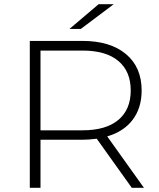

<svg xmlns="http://www.w3.org/2000/svg" viewBox="-20 -895 760 915"><path d="M122 -700H373Q505 -700 580 -637.5Q655 -575 655 -464Q655 -381 612.5 -324.5Q570 -268 491 -245L666 0H608L441 -234Q404 -229 373 -229H173V0H122ZM373 -274Q485 -274 544 -323.5Q603 -373 603 -464Q603 -555 544 -604.5Q485 -654 373 -654H173V-274ZM450 -875H522L365 -757H311Z"/></svg>

Font: Goldbeck Next Light
Style: Regular
Weight: 300
Designer: Julieta Ulanovsky
Foundry: Julieta Ulanovsky
Version: Version 7.200